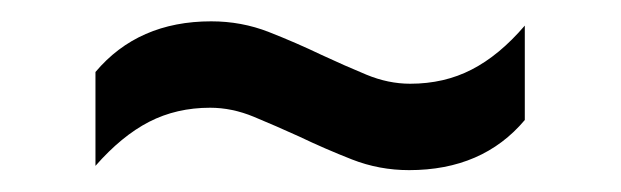

<svg xmlns="http://www.w3.org/2000/svg" viewBox="-20 -468 582 180"><path d="M363.5 -308.5Q335.5 -308.5 310 -318.5Q284.5 -328.5 260.5 -340Q238.5 -350 218 -358.5Q197.5 -367 177 -367Q145.5 -367 119.8 -353.8Q94 -340.5 69.5 -312.5V-400.5Q109.5 -448 178 -448Q206.5 -448 232 -438Q257.5 -428 281.5 -416.5Q303 -406.5 323.5 -398Q344 -389.5 364.5 -389.5Q396.5 -389.5 422.2 -402.8Q448 -416 472 -444V-355.5Q432.5 -308.5 363.5 -308.5Z"/></svg>

Font: Encode Sans SC Medium
Style: Regular
Weight: 500
Version: Version 3.002